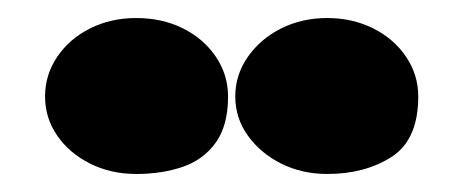

<svg xmlns="http://www.w3.org/2000/svg" viewBox="-20 -671 514 213"><path d="M343 -478Q315 -478 292 -489.5Q269 -501 255 -520.5Q241 -540 241 -564Q241 -588 255 -608Q269 -628 292 -639.5Q315 -651 343 -651Q371 -651 394 -639.5Q417 -628 430.5 -608Q444 -588 444 -564Q444 -516 414.5 -497Q385 -478 343 -478ZM131 -478Q103 -478 80 -489.5Q57 -501 43.5 -520.5Q30 -540 30 -564Q30 -588 43.5 -608Q57 -628 80 -639.5Q103 -651 131 -651Q160 -651 183 -639.5Q206 -628 219.5 -608Q233 -588 233 -564Q233 -532 219.5 -513Q206 -494 183 -486Q160 -478 131 -478Z"/></svg>

Font: Sour Gummy Black
Style: Regular
Weight: 900
Version: Version 1.000